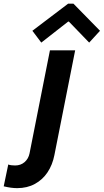

<svg xmlns="http://www.w3.org/2000/svg" viewBox="-139 -793 557 1030"><path d="M-119.1 206.5 -94.7 89.4Q-88.4 92.3 -77.6 93.5Q-66.9 94.7 -58.1 94.7Q-27.8 94.7 -7.1 76.7Q13.7 58.6 19.5 29.8L128.9 -522.9H264.2L152.8 39.1Q142.6 91.3 116.2 131.1Q89.8 170.9 48.3 193.6Q6.8 216.3 -46.9 216.3Q-79.1 216.3 -119.1 206.5ZM34.7 -627.9 226.6 -773.4H254.9L397.5 -627.9L339.4 -564.5L230.5 -677.2H226.6L82.5 -564.5Z"/></svg>

Font: Reddit Sans Chocolate
Style: Bold Italic
Weight: 700
Italic angle: -11.25°
Designer: Stephen Hutchings
Version: Version 1.013